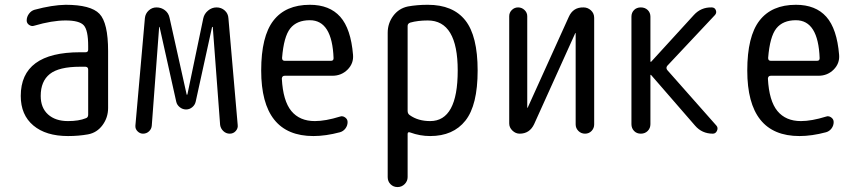

<svg xmlns="http://www.w3.org/2000/svg" viewBox="-20 -550 3540 790"><path d="M309.6 -275.4Q222.7 -275.4 185.1 -245.6Q147.5 -215.8 147.5 -155.3Q147.5 -106.4 177.7 -79.1Q208 -51.8 259.8 -51.8Q304.7 -51.8 333 -63.5Q342.8 -66.4 342.8 -78.1V-263.7Q342.8 -274.4 332 -275.4ZM259.8 9.8Q168.9 9.8 117.2 -33.7Q65.4 -77.1 65.4 -155.3Q65.4 -335 309.6 -335H332Q342.8 -335 342.8 -345.7V-360.4Q342.8 -425.8 324.7 -445.8Q306.6 -465.8 250 -465.8Q194.3 -465.8 121.1 -444.3Q110.4 -440.4 100.1 -447.3Q89.8 -454.1 89.8 -465.8Q89.8 -480.5 99.1 -493.2Q108.4 -505.9 122.1 -509.8Q194.3 -529.3 250 -530.3Q353.5 -530.3 389.2 -493.2Q424.8 -456.1 424.8 -339.8V-105.5Q424.8 -66.4 401.9 -35.2Q378.9 -3.9 341.8 2.9Q303.7 9.8 259.8 9.8Z M568.4 0Q555.7 0 545.9 -9.8Q536.1 -19.5 537.1 -33.2L576.2 -475.6Q578.1 -494.1 591.8 -506.8Q605.5 -519.5 624 -519.5Q643.6 -519.5 658.7 -507.8Q673.8 -496.1 677.7 -476.6L748 -161.1Q748 -160.2 749 -160.2L751 -161.1L816.4 -474.6Q820.3 -493.2 835.9 -506.3Q851.6 -519.5 871.1 -519.5Q890.6 -519.5 904.8 -506.8Q918.9 -494.1 919.9 -474.6L958 -36.1Q960 -22.5 950.2 -11.2Q940.4 0 925.3 0Q910.2 0 898.9 -10.7Q887.7 -21.5 885.7 -36.1L855.5 -438.5L854.5 -439.5Q853.5 -439.5 852.5 -438.5L785.2 -131.8Q782.2 -118.2 771 -108.9Q759.8 -99.6 745.6 -99.6Q731.4 -99.6 719.7 -108.9Q708 -118.2 705.1 -131.8L636.7 -438.5Q636.7 -439.5 635.7 -439.5L634.8 -438.5L604.5 -33.2Q603.5 -19.5 593.3 -9.8Q583 0 568.4 0Z M1254.9 -466.8Q1201.2 -466.8 1174.3 -433.1Q1147.5 -399.4 1140.6 -311.5Q1140.6 -299.8 1151.4 -299.8H1341.8Q1352.5 -299.8 1352.5 -310.5Q1346.7 -466.8 1254.9 -466.8ZM1269.5 9.8Q1054.7 9.8 1054.7 -259.8Q1054.7 -400.4 1105 -465.3Q1155.3 -530.3 1254.9 -530.3Q1335.9 -530.3 1379.9 -481Q1423.8 -431.6 1432.6 -324.2Q1435.5 -289.1 1410.2 -263.7Q1384.8 -238.3 1347.7 -238.3H1151.4Q1140.6 -238.3 1139.6 -226.6Q1144.5 -134.8 1178.7 -93.3Q1212.9 -51.8 1275.4 -51.8Q1319.3 -51.8 1378.9 -70.3Q1389.6 -74.2 1399.9 -66.9Q1410.2 -59.6 1410.2 -47.9Q1410.2 -33.2 1401.4 -21.5Q1392.6 -9.8 1378.9 -5.9Q1320.3 9.8 1269.5 9.8Z M1657.2 -443.4V-93.8Q1657.2 -82 1666 -76.2Q1700.2 -51.8 1750 -51.8Q1863.3 -51.8 1863.3 -259.8Q1863.3 -465.8 1740.2 -465.8Q1699.2 -465.8 1668 -457Q1657.2 -453.1 1657.2 -443.4ZM1575.2 178.7V-415Q1575.2 -454.1 1598.1 -484.9Q1621.1 -515.6 1658.2 -523.4Q1696.3 -530.3 1740.2 -530.3Q1843.8 -530.3 1894.5 -466.3Q1945.3 -402.3 1945.3 -259.8Q1945.3 -117.2 1895 -53.7Q1844.7 9.8 1750 9.8Q1708 9.8 1668 -4.9Q1657.2 -8.8 1657.2 1V178.7Q1657.2 195.3 1645 207.5Q1632.8 219.7 1615.7 219.7Q1598.6 219.7 1586.9 208Q1575.2 196.3 1575.2 178.7Z M2118.2 0Q2101.6 0 2088.4 -12.7Q2075.2 -25.4 2075.2 -42V-483.4Q2075.2 -498 2085.9 -508.8Q2096.7 -519.5 2111.8 -519.5Q2127 -519.5 2138.2 -508.8Q2149.4 -498 2149.4 -483.4V-107.4Q2149.4 -106.4 2150.4 -106.4Q2151.4 -106.4 2151.4 -107.4L2320.3 -480.5Q2337.9 -520.5 2380.9 -519.5Q2398.4 -519.5 2411.6 -507.3Q2424.8 -495.1 2424.8 -476.6V-38.1Q2424.8 -22.5 2414.1 -11.2Q2403.3 0 2387.2 0Q2371.1 0 2359.9 -11.2Q2348.6 -22.5 2348.6 -38.1V-413.1Q2348.6 -414.1 2347.7 -414.1Q2346.7 -414.1 2346.7 -413.1L2177.7 -39.1Q2159.2 0 2118.2 0Z M2578.1 -39.1V-481.4Q2578.1 -498 2588.9 -508.8Q2599.6 -519.5 2616.7 -519.5Q2633.8 -519.5 2645 -508.8Q2656.2 -498 2656.2 -481.4V-295.9H2657.2H2659.2L2835 -488.3Q2864.3 -520.5 2908.2 -519.5Q2920.9 -519.5 2925.3 -508.3Q2929.7 -497.1 2921.9 -488.3L2725.6 -279.3Q2718.8 -270.5 2725.6 -261.7L2927.7 -33.2Q2935.5 -24.4 2930.2 -12.2Q2924.8 0 2913.1 0Q2868.2 0 2839.8 -33.2L2659.2 -241.2Q2658.2 -242.2 2657.2 -242.2Q2656.2 -242.2 2656.2 -241.2V-39.1Q2656.2 -22.5 2645 -11.2Q2633.8 0 2616.7 0Q2599.6 0 2588.9 -11.2Q2578.1 -22.5 2578.1 -39.1Z M3254.9 -466.8Q3201.2 -466.8 3174.3 -433.1Q3147.5 -399.4 3140.6 -311.5Q3140.6 -299.8 3151.4 -299.8H3341.8Q3352.5 -299.8 3352.5 -310.5Q3346.7 -466.8 3254.9 -466.8ZM3269.5 9.8Q3054.7 9.8 3054.7 -259.8Q3054.7 -400.4 3105 -465.3Q3155.3 -530.3 3254.9 -530.3Q3335.9 -530.3 3379.9 -481Q3423.8 -431.6 3432.6 -324.2Q3435.5 -289.1 3410.2 -263.7Q3384.8 -238.3 3347.7 -238.3H3151.4Q3140.6 -238.3 3139.6 -226.6Q3144.5 -134.8 3178.7 -93.3Q3212.9 -51.8 3275.4 -51.8Q3319.3 -51.8 3378.9 -70.3Q3389.6 -74.2 3399.9 -66.9Q3410.2 -59.6 3410.2 -47.9Q3410.2 -33.2 3401.4 -21.5Q3392.6 -9.8 3378.9 -5.9Q3320.3 9.8 3269.5 9.8Z"/></svg>

Font: Rounded-X Mgen+ 1mn regular
Style: Regular
Weight: 400
Designer: [Source Han Sans]
Ryoko NISHIZUKA  (kana & ideographs); Paul D. Hunt (Latin, Greek & Cyrillic); Wenlong ZHANG  (bopomofo
Version: Version 1.059.20150602